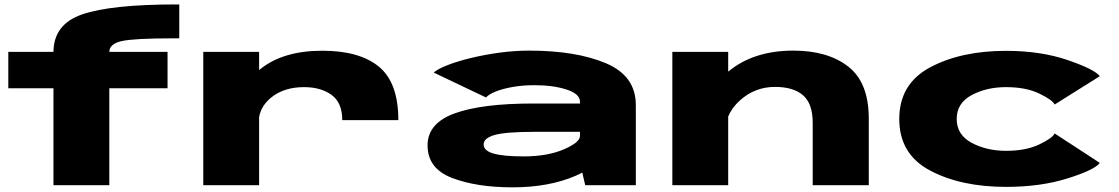

<svg xmlns="http://www.w3.org/2000/svg" viewBox="-20 -814 4917 844"><path d="M215 0V-426H16.5V-586H215Q216 -708 342 -751Q468.5 -794.5 756.5 -794.5H768V-645.5H740Q571 -645.5 515.5 -633.5Q461 -621.5 460.5 -586H716.5V-426H460.5V0Z M1484.5 -286Q1484.5 -362.5 1437.5 -396.8Q1390.5 -431 1316.5 -431Q1229.5 -431 1173.5 -386.5Q1127.5 -349.5 1119 -299V0H873.5V-586H1119V-506Q1121.5 -507.5 1123.5 -509.5Q1223.5 -591 1397 -591Q1560 -591 1645.5 -521Q1731 -451 1731 -286Z M2552.5 0 2539.5 -55.5Q2526 -48 2511 -41.5Q2393.5 9.5 2232.5 9.5Q2075 9.5 1967.2 -31.8Q1859.5 -73 1859.5 -175Q1859.5 -272.5 1979 -315.8Q2098.5 -359 2323.5 -359H2529.5V-367Q2529.5 -401 2471 -420.2Q2412.5 -439.5 2329.5 -439.5Q2278 -439.5 2234 -431.8Q2190 -424 2159.2 -411.8Q2128.5 -399.5 2116.5 -385.5L1886.5 -495Q1904 -511 1948 -528Q1992 -545 2052 -559.5Q2112 -574 2178 -582.8Q2244 -591.5 2306 -591.5Q2512 -591.5 2643.5 -536Q2775 -480.5 2775 -352V0ZM2529.5 -216.5V-234.5H2330Q2204 -234.5 2155 -220.8Q2106 -207 2106 -179Q2106 -151.5 2149.5 -139Q2193 -126.5 2282 -126.5Q2386 -126.5 2457.8 -157.2Q2529.5 -188 2529.5 -216.5Z M2935.5 0V-586H3181V-499Q3292 -591.5 3467.5 -591.5Q3619 -591.5 3709 -521.2Q3799 -451 3799 -292.5V0H3552.5V-274Q3552.5 -358.5 3510 -395.2Q3467.5 -432 3387 -432Q3299.5 -432 3233.5 -373.5Q3197.5 -341.5 3181 -301.5V0Z M4402.5 7.5Q4204.5 7.5 4068.8 -64.2Q3933 -136 3933 -291Q3933 -445.5 4068.8 -518Q4204.5 -590.5 4402.5 -590.5Q4555 -590.5 4673.8 -549.8Q4792.5 -509 4814.5 -479L4616 -354.5Q4607 -374.5 4548.2 -402.8Q4489.5 -431 4402.5 -431Q4316.5 -431 4251 -395.8Q4185.5 -360.5 4185.5 -291Q4185.5 -221.5 4251.2 -186.2Q4317 -151 4402.5 -151Q4489.5 -151 4548.2 -179Q4607 -207 4616 -227.5L4814.5 -98Q4792.5 -67.5 4673.5 -30Q4554.5 7.5 4402.5 7.5Z"/></svg>

Font: Anybody UltraExpanded ExtraBold
Style: Regular
Weight: 800
Width: 9
Designer: Tyler Finck
Foundry: Etcetera Type Company
Version: Version 1.010; ttfautohint (v1.8.3) -l 8 -r 50 -G 200 -x 14 